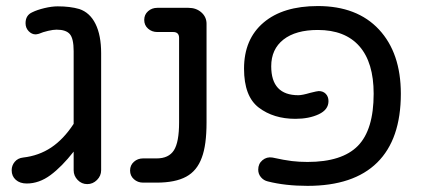

<svg xmlns="http://www.w3.org/2000/svg" viewBox="-20 -603 1394 635"><path d="M242.2 -573.2Q277.3 -561.5 295.9 -523.9Q314.5 -486.3 314.5 -426.8V-40Q314.5 -21.5 300.8 -7.8Q287.1 5.9 268.6 5.9Q250 5.9 236.8 -7.8Q223.6 -21.5 223.6 -40V-101.6Q184.6 -51.8 147 -23.9Q109.4 3.9 68.4 3.9Q45.9 3.9 32.2 -8.3Q18.6 -20.5 18.6 -40Q18.6 -55.7 28.8 -67.9Q39.1 -80.1 56.6 -82Q108.4 -87.9 149.4 -115.2Q190.4 -142.6 223.6 -193.4V-433.6Q223.6 -475.6 210.9 -490.2Q198.2 -504.9 167 -504.9Q156.2 -504.9 139.2 -501Q122.1 -497.1 108.4 -491.2Q100.6 -489.3 97.7 -489.3Q85 -489.3 74.7 -500Q64.5 -510.7 64.5 -526.4Q64.5 -552.7 86.9 -562.5Q102.5 -570.3 127 -576.2Q151.4 -582 170.9 -582Q211.9 -582 242.2 -573.2Z M410.2 -39.1Q410.2 -56.6 422.9 -67.9Q435.5 -79.1 453.1 -79.1H498Q538.1 -79.1 555.2 -106Q572.3 -132.8 572.3 -198.2V-477.5Q572.3 -497.1 552.7 -497.1H500Q482.4 -497.1 469.7 -508.3Q457 -519.5 457 -537.1Q457 -554.7 469.7 -565.9Q482.4 -577.1 500 -577.1H603.5Q628.9 -577.1 646 -562Q663.1 -546.9 663.1 -524.4V-198.2Q663.1 -123 647.5 -82Q631.8 -38.1 595.7 -18.6Q559.6 1 498 1H453.1Q435.5 1 422.9 -10.3Q410.2 -21.5 410.2 -39.1Z M866.2 -2.9Q852.5 -5.9 843.3 -16.6Q834 -27.3 834 -42Q834 -61.5 848.1 -73.2Q862.3 -85 880.9 -82Q920.9 -73.2 945.3 -70.3Q969.7 -67.4 997.1 -67.4Q1111.3 -67.4 1163.6 -120.6Q1215.8 -173.8 1215.8 -293Q1215.8 -396.5 1168.5 -450.2Q1121.1 -503.9 1031.2 -503.9Q958 -503.9 917.5 -472.2Q877 -440.4 877 -383.8Q877 -288.1 966.8 -288.1Q979.5 -288.1 1005.9 -295.9Q1029.3 -301.8 1034.2 -301.8Q1048.8 -301.8 1057.6 -292.5Q1066.4 -283.2 1066.4 -268.6Q1066.4 -240.2 1034.2 -225.1Q1002 -210 957 -210Q884.8 -210 835.9 -247.1Q787.1 -284.2 787.1 -376Q787.1 -473.6 851.6 -528.3Q916 -583 1031.2 -583Q1161.1 -583 1233.4 -505.4Q1305.7 -427.7 1305.7 -293Q1305.7 -142.6 1227.5 -65.4Q1149.4 11.7 997.1 11.7Q923.8 11.7 866.2 -2.9Z"/></svg>

Font: jf-openhuninn-1.0
Style: Regular
Weight: 400
Designer: [Kosugi Maru]
      Designed by Motoya company      

      [Varela Round]
      Joe Prince(Latin component); Avraham Co
Foundry: justfont CO.,LTD.
Version: 1.0